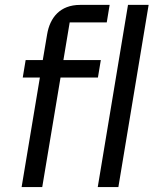

<svg xmlns="http://www.w3.org/2000/svg" viewBox="-20 -760 640 780"><path d="M67.8 0H151.6L225.9 -445H377.8L389.6 -516H237.6L263.1 -669H413.7L425.4 -740.1H305.4C224.1 -740.1 182.9 -688.6 171.5 -620.7L153.8 -516H84.2L72.4 -445H142ZM377.1 0H460.9L583.8 -740.1H500Z"/></svg>

Font: Margiela Mono Italic Text It
Style: Regular
Weight: 400
Designer: Mike Abbink, Paul van der Laan, Pieter van Rosmalen
Foundry: Bold Monday
Version: Version 2.003 2021